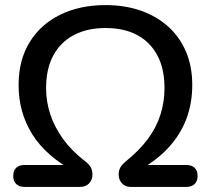

<svg xmlns="http://www.w3.org/2000/svg" viewBox="-20 -734 828 754"><path d="M76 0Q55 0 43.5 -11.5Q32 -23 32 -43Q32 -64 43.5 -75Q55 -86 76 -86H276V-58Q160 -121 106.5 -207Q53 -293 53 -400Q53 -498 96.5 -568.5Q140 -639 217 -676.5Q294 -714 394 -714Q470 -714 532 -692.5Q594 -671 639.5 -630.5Q685 -590 710 -532Q735 -474 735 -400Q735 -328 711.5 -266Q688 -204 639 -151.5Q590 -99 512 -58V-86H712Q733 -86 744.5 -75Q756 -64 756 -43Q756 -23 744.5 -11.5Q733 0 712 0H494Q479 0 468.5 -6.5Q458 -13 452 -24Q446 -35 446 -49Q446 -60 449 -68.5Q452 -77 458.5 -85Q465 -93 475 -101Q527 -143 560.5 -188Q594 -233 610 -283.5Q626 -334 626 -388Q626 -464 598 -516.5Q570 -569 518.5 -596.5Q467 -624 394 -624Q323 -624 270.5 -596.5Q218 -569 189.5 -516.5Q161 -464 161 -388Q161 -335 177.5 -285Q194 -235 227.5 -188.5Q261 -142 314 -101Q330 -89 336.5 -77Q343 -65 343 -48Q343 -28 330 -14Q317 0 294 0Z"/></svg>

Font: Nunito SemiBold
Style: Regular
Weight: 600
Designer: Vernon Adams
Foundry: Vernon Adams
Version: Version 3.602